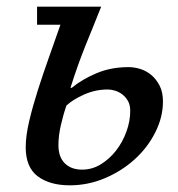

<svg xmlns="http://www.w3.org/2000/svg" viewBox="-20 -545 533 575"><path d="M179 -229C191 -240.3 208.3 -251.2 231 -261.5C253.7 -271.8 277.7 -277 303 -277C309.7 -277 316.8 -275.8 324.5 -273.5C332.2 -271.2 339.3 -267.5 346 -262.5C352.7 -257.5 358.3 -251 363 -243C367.7 -235 370 -225 370 -213C370 -192.3 366.2 -171.5 358.5 -150.5C350.8 -129.5 340.5 -110.7 327.5 -94C314.5 -77.3 299.3 -63.7 282 -53C264.7 -42.3 246 -37 226 -37C204 -37 186.7 -43.3 174 -56C161.3 -68.7 155 -86.7 155 -110C155 -128.7 157.3 -148.3 162 -169C166.7 -189.7 172.3 -209.7 179 -229ZM195 -282H191C199 -307.3 206.7 -330.2 214 -350.5C221.3 -370.8 228.7 -390.2 236 -408.5L258.5 -464L283 -525H91V-471H161L127 -374.5C115 -340.8 103.8 -307.8 93.5 -275.5C83.2 -243.2 74.5 -212.2 67.5 -182.5C60.5 -152.8 57 -126.7 57 -104C57 -64 69 -35 93 -17C117 1 149 10 189 10C225.7 10 260.8 2.8 294.5 -11.5C328.2 -25.8 357.8 -44.7 383.5 -68C409.2 -91.3 429.7 -118.2 445 -148.5C460.3 -178.8 468 -209.7 468 -241C468 -259.7 464.7 -275.5 458 -288.5C451.3 -301.5 443 -312.2 433 -320.5C423 -328.8 412 -334.8 400 -338.5C388 -342.2 376.3 -344 365 -344C329.7 -344 297.5 -337.8 268.5 -325.5C239.5 -313.2 215 -298.7 195 -282Z"/></svg>

Font: PT Serif Caption
Style: Italic
Weight: 400
Italic angle: -12°
Designer: A.Korolkova, O.Umpeleva, V.Yefimov
Foundry: ParaType Ltd
Version: Version 1.000W OFL